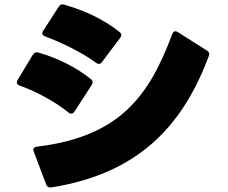

<svg xmlns="http://www.w3.org/2000/svg" viewBox="-20 -810 1040 877"><path d="M419 -523C423 -520 427 -518 431 -518C437 -518 442 -521 446 -527L529 -637C532 -641 534 -646 534 -650C534 -655 531 -660 526 -664C458 -718 372 -761 272 -789C262 -792 254 -789 248 -779L177 -669C175 -665 173 -662 173 -658C173 -652 178 -647 186 -644C265 -614 359 -568 419 -523ZM215 46C629 -20 821 -252 935 -557C938 -566 935 -573 925 -579L793 -663C789 -666 785 -667 781 -667C775 -667 770 -663 767 -655C662 -374 530 -186 148 -140C135 -138 129 -130 134 -118L191 33C195 43 203 48 215 46ZM293 -296C297 -292 302 -291 306 -291C311 -291 316 -294 320 -300L399 -422C402 -426 403 -430 403 -434C403 -439 401 -444 396 -448C333 -500 239 -547 155 -570C144 -573 136 -570 130 -560L60 -444C58 -440 57 -437 57 -434C57 -427 61 -422 70 -419C149 -391 237 -342 293 -296Z"/></svg>

Font: LINE Seed JP App_OTF ExtraBold
Style: Regular
Weight: 800
Designer: LINE & Fontrix & Fontworks
Version: Version 1.013